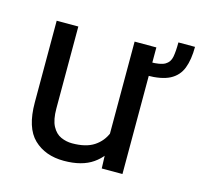

<svg xmlns="http://www.w3.org/2000/svg" viewBox="-89 -668 811 774"><g transform="rotate(15 316.5 -280.5)"><path d="M563.5 -570.8H632.8Q632.8 -517.6 618.9 -481.4Q605 -445.3 570.3 -427.2Q535.6 -409.2 472.7 -409.2V-464.8Q516.6 -464.8 535.6 -475.8Q554.7 -486.8 559.1 -510.3Q563.5 -533.7 563.5 -570.8ZM392.1 -122.1V-528.3H482.9V0H396.5ZM409.2 -233.4 446.8 -234.4Q446.8 -164.1 426.8 -108.9Q406.7 -53.7 361.3 -22Q315.9 9.8 240.2 9.8Q162.6 9.8 114.7 -36.1Q66.9 -82 66.9 -187.5V-528.3H157.2V-186.5Q157.2 -139.2 171.1 -113Q185.1 -86.9 207.5 -76.9Q230 -66.9 254.4 -66.9Q312 -66.9 345.7 -89.1Q379.4 -111.3 394.3 -149.2Q409.2 -187 409.2 -233.4Z"/></g></svg>

Font: Vazirmatn
Style: Regular
Weight: 400
Designer: Saber Rastikerdar
Foundry: Saber Rastikerdar
Version: Version 33.003;September 2, 2022;FontCreator 14.0.0.2862 64-